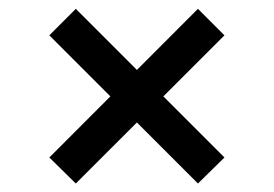

<svg xmlns="http://www.w3.org/2000/svg" viewBox="-20 -529 626 439"><path d="M353.5 -308.6 493.2 -168.9 432.6 -109.4 293 -249 153.3 -109.4 92.8 -168.9 232.4 -308.6 92.8 -448.2 153.3 -508.8 293 -369.1 432.6 -508.8 493.2 -448.2Z"/></svg>

Font: Thabit-Bold
Style: Bold
Weight: 700
Designer: Regenerated by Nadim Shaikli
Foundry: MAK Alagha
Version: 0.01